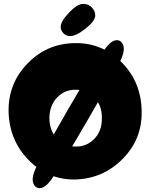

<svg xmlns="http://www.w3.org/2000/svg" viewBox="-20 -919 771 984"><path d="M365 1Q508 -3 608.5 -104.5Q709 -206 706 -349Q704 -498 604 -599Q504 -700 365 -698Q222 -697 122 -594.5Q22 -492 24 -349Q27 -200 127 -98.5Q227 3 365 1ZM368 -168Q312 -167 273 -207.5Q234 -248 233 -313Q234 -379 273 -419.5Q312 -460 368 -459Q424 -460 463.5 -419.5Q503 -379 502 -313Q503 -248 463.5 -207.5Q424 -167 368 -168ZM430 -305Q576 -557 602.5 -619.5Q629 -682 597 -708Q563 -728 520.5 -671.5Q478 -615 331 -362Q186 -111 159.5 -48Q133 15 165 40Q199 60 241 4Q283 -52 430 -305ZM340 -734Q370 -734 418.5 -772.5Q467 -811 468 -838Q469 -860 452 -879.5Q435 -899 406 -899Q376 -899 333.5 -854Q291 -809 291 -781Q291 -763 305 -748.5Q319 -734 340 -734Z"/></svg>

Font: Cherry Bomb
Style: Regular
Weight: 400
Designer: satsuyako
Foundry: satsuyako
Version: Version 4.0